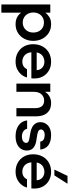

<svg xmlns="http://www.w3.org/2000/svg" viewBox="881 -1669 1008 2810"><g transform="rotate(90 1385.0 -264.0)"><path d="M45 220V-496H165V-423Q189 -457 230 -482.5Q271 -508 334 -508Q405 -508 460 -474Q515 -440 546.5 -381Q578 -322 578 -247Q578 -173 546.5 -114Q515 -55 460 -21.5Q405 12 334 12Q277 12 234 -10Q191 -32 165 -71V220ZM310 -93Q353 -93 386 -113Q419 -133 437.5 -167.5Q456 -202 456 -247Q456 -293 437.5 -328.5Q419 -364 386 -383.5Q353 -403 310 -403Q267 -403 234 -383.5Q201 -364 182 -329Q163 -294 163 -248Q163 -202 182 -167.5Q201 -133 234 -113Q267 -93 310 -93Z M882 12Q807 12 749.5 -20.5Q692 -53 659.5 -111Q627 -169 627 -245Q627 -322 659 -381.5Q691 -441 749 -474.5Q807 -508 883 -508Q956 -508 1011.5 -476Q1067 -444 1097.5 -389.5Q1128 -335 1128 -267Q1128 -257 1128 -245Q1128 -233 1126 -219H714V-297H1007Q1004 -349 969 -379.5Q934 -410 883 -410Q846 -410 814.5 -393.5Q783 -377 764 -344.5Q745 -312 745 -262V-233Q745 -187 763.5 -154Q782 -121 813 -104Q844 -87 882 -87Q923 -87 951 -105.5Q979 -124 992 -155H1114Q1101 -107 1068.5 -69.5Q1036 -32 989 -10Q942 12 882 12Z M1204 0V-496H1324V-419Q1349 -460 1391.5 -484Q1434 -508 1489 -508Q1581 -508 1632 -450.5Q1683 -393 1683 -282V0H1563V-270Q1563 -337 1535.5 -371.5Q1508 -406 1452 -406Q1397 -406 1360.5 -367Q1324 -328 1324 -256V0Z M1973 12Q1877 12 1814 -33Q1751 -78 1742 -157H1865Q1872 -122 1902.5 -101.5Q1933 -81 1977 -81Q2022 -81 2046.5 -98.5Q2071 -116 2071 -142Q2071 -163 2054.5 -174.5Q2038 -186 1996 -192Q1980 -195 1956.5 -198.5Q1933 -202 1916 -206Q1877 -213 1843 -230.5Q1809 -248 1788.5 -278Q1768 -308 1768 -352Q1768 -418 1817.5 -463Q1867 -508 1959 -508Q2051 -508 2106 -467.5Q2161 -427 2169 -349H2052Q2049 -382 2022.5 -398Q1996 -414 1959 -414Q1919 -414 1897 -398.5Q1875 -383 1875 -360Q1875 -319 1944 -307Q1954 -305 1969.5 -302.5Q1985 -300 2001 -297.5Q2017 -295 2028 -293Q2055 -290 2082.5 -281Q2110 -272 2133 -256.5Q2156 -241 2169.5 -216Q2183 -191 2183 -153Q2183 -104 2158.5 -67Q2134 -30 2087 -9Q2040 12 1973 12Z M2493 12Q2418 12 2360.5 -20.5Q2303 -53 2270.5 -111Q2238 -169 2238 -245Q2238 -322 2270 -381.5Q2302 -441 2360 -474.5Q2418 -508 2494 -508Q2567 -508 2622.5 -476Q2678 -444 2708.5 -389.5Q2739 -335 2739 -267Q2739 -257 2739 -245Q2739 -233 2737 -219H2325V-297H2618Q2615 -349 2580 -379.5Q2545 -410 2494 -410Q2457 -410 2425.5 -393.5Q2394 -377 2375 -344.5Q2356 -312 2356 -262V-233Q2356 -187 2374.5 -154Q2393 -121 2424 -104Q2455 -87 2493 -87Q2534 -87 2562 -105.5Q2590 -124 2603 -155H2725Q2712 -107 2679.5 -69.5Q2647 -32 2600 -10Q2553 12 2493 12ZM2462 -556 2554 -748H2669L2547 -556Z"/></g></svg>

Font: Host Grotesk Light SemiBold
Style: Regular
Weight: 600
Version: Version 1.003